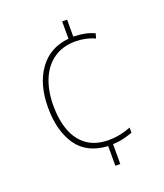

<svg xmlns="http://www.w3.org/2000/svg" viewBox="-136 -815 783 916"><g transform="rotate(-20 256.0 -357.0)"><path d="M313 -638Q345 -637 370 -632Q395 -627 419 -616L412 -592Q388 -603 363 -608Q338 -613 315 -613Q249 -613 203.5 -581Q158 -549 134.5 -492Q111 -435 111 -360Q111 -288 131.5 -233Q152 -178 195 -147Q238 -116 305 -116Q335 -116 363.5 -122Q392 -128 417 -138V-112Q399 -105 373 -98.5Q347 -92 316 -91V10H291V-90Q184 -96 134 -169.5Q84 -243 84 -360Q84 -478 137.5 -552.5Q191 -627 288 -636V-724H313Z"/></g></svg>

Font: Noto Sans Lao Looped SemiCondensed Thin
Style: Regular
Weight: 100
Width: 4
Designer: Mark Frömberg, Ben Mitchell
Foundry: The Fontpad Ltd
Version: Version 1.002; ttfautohint (v1.8.4.7-5d5b)